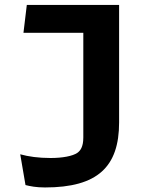

<svg xmlns="http://www.w3.org/2000/svg" viewBox="-20 -554 660 802"><path d="M92 -533.5 78 -417H328V20.5C328 60.5 315 76 303 84.5C283.5 98 241 106 191.5 106C141 106 98.5 100 64.5 90.5L86.5 219C106.5 224 131 229 168 229C388 229 477.5 142.5 477.5 -42.5V-533.5Z"/></svg>

Font: Monaspace Argon
Style: Bold
Weight: 700
Designer: Riley Cran & the Lettermatic Team
Foundry: Lettermatic
Version: Version 1.000 (Monaspace Argon)